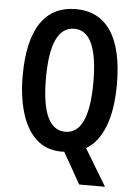

<svg xmlns="http://www.w3.org/2000/svg" viewBox="-60 -769 699 984"><g transform="rotate(5 290.0 -277.0)"><path d="M533 -358Q533 -227 499.5 -141Q466 -55 404 -19L518 170H385L294 9Q289 10 282 10Q200 10 148.5 -39Q97 -88 72.5 -171.5Q48 -255 48 -359Q48 -540 109.5 -632Q171 -724 291 -724Q409 -724 471 -631.5Q533 -539 533 -358ZM168 -358Q168 -93 290 -93Q412 -93 412 -358Q412 -623 291 -623Q168 -623 168 -358Z"/></g></svg>

Font: Noto Sans Sinhala ExtraCondensed SemiBold
Style: Regular
Weight: 600
Width: 2
Designer: Jelle Bosma - Monotype Design Team
Foundry: Monotype Imaging Inc.
Version: Version 2.006; ttfautohint (v1.8.4.7-5d5b)